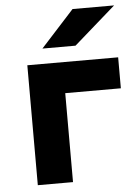

<svg xmlns="http://www.w3.org/2000/svg" viewBox="-53 -773 587 815"><g transform="rotate(-5 241.0 -366.0)"><path d="M75 0V-511H462V-379H225V0ZM145 -576 287 -732H464L286 -576Z"/></g></svg>

Font: Overpass Black
Style: Regular
Weight: 900
Designer: Delve Withrington, Dave Bailey, Thomas Jockin
Foundry: Delve Fonts LLC
Version: Version 4.000; ttfautohint (v1.8.3)